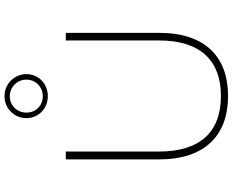

<svg xmlns="http://www.w3.org/2000/svg" viewBox="-108 -898 1010 833"><g transform="rotate(-90 396.5 -481.0)"><path d="M396 -778C452 -778 492 -820 492 -871C492 -922 451 -966 396 -966C341 -966 301 -922 301 -871C301 -820 341 -778 396 -778ZM396 -800C354 -800 325 -831 325 -871C325 -911 355 -943 396 -943C437 -943 468 -910 468 -871C468 -832 438 -800 396 -800ZM397 4C567 4 671 -96 671 -295V-700H638V-296C638 -115 550 -27 397 -27C243 -27 156 -115 156 -296V-700H122V-295C122 -96 227 4 397 4Z"/></g></svg>

Font: Talent ExtraLight
Style: Regular
Weight: 200
Designer: Mike Powis
Version: Version 1.001;hotconv 1.0.109;makeotfexe 2.5.65596